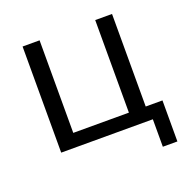

<svg xmlns="http://www.w3.org/2000/svg" viewBox="-115 -613 842 854"><g transform="rotate(-20 305.5 -186.0)"><path d="M513.8 130V0H80V-502.3H160.5V-64.2H423.8V-502.3H503.4V-64.2H582.7V130Z"/></g></svg>

Font: Mulish ExtraLight
Style: Regular
Weight: 200
Designer: Vernon Adams
Foundry: Vernon Adams
Version: Version 3.603